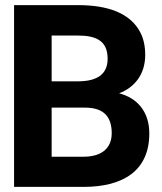

<svg xmlns="http://www.w3.org/2000/svg" viewBox="-20 -731 632 751"><path d="M35 0H307C460 0 564 -62 564 -209C564 -295 516 -348 446 -366C504 -388 548 -438 548 -516C548 -549 542 -578 530 -602C491 -680 402 -711 284 -711H35ZM182 -118V-310H313C382 -310 417 -278 417 -210C417 -147 372 -118 307 -118ZM182 -413V-592H284C357 -592 401 -571 401 -501C401 -438 356 -414 290 -413Z"/></svg>

Font: Asimov Pro
Style: Bd
Weight: 700
Designer: Google
Version: Version 2.000980; 2014